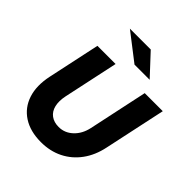

<svg xmlns="http://www.w3.org/2000/svg" viewBox="-249 -1091 1263 1263"><g transform="rotate(45 382.0 -460.0)"><path d="M341 11Q241 11 174 -32.5Q107 -76 81.5 -154Q56 -232 78 -335L156 -700H325L243 -317Q232 -264 241.5 -224.5Q251 -185 280 -163.5Q309 -142 353 -142Q409 -142 451.5 -182Q494 -222 508 -287L596 -700H764L672 -270Q654 -183 608 -120Q562 -57 494 -23Q426 11 341 11ZM416 -785 227 -931H421L557 -785Z"/></g></svg>

Font: Red Hat Text VF
Style: Italic
Weight: 300
Italic angle: -12°
Designer: Pentagram, MCKL
Foundry: Pentagram, MCKL
Version: Version 1.023